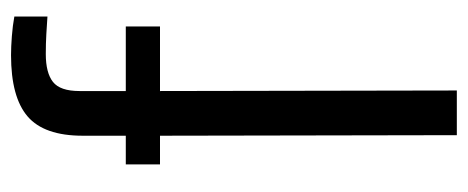

<svg xmlns="http://www.w3.org/2000/svg" viewBox="-270 -578 848 348"><g transform="rotate(-90 154.0 -404.0)"><path d="M83 0 82 -538H30V-600H82V-678Q82 -748 117 -778Q152 -808 228 -808Q243 -808 262.5 -806.5Q282 -805 298 -802V-742Q284 -743 266.5 -744Q249 -745 230 -745Q196 -745 179.5 -732Q163 -719 163 -684V-600H280V-538H163L164 0Z"/></g></svg>

Font: Big Shoulders Text
Style: Regular
Weight: 400
Designer: Patric King
Foundry: XO Type Co
Version: Version 1.000; ttfautohint (v1.8.2)